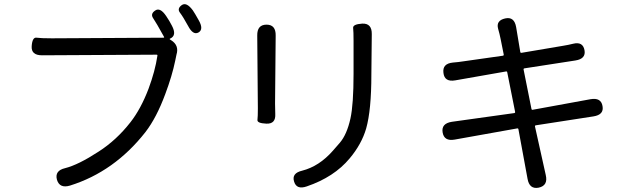

<svg xmlns="http://www.w3.org/2000/svg" viewBox="-20 -870 3040 927"><path d="M318 26Q268 41 255 -2Q243 -46 294 -58Q358 -74 456 -138Q542 -193 610 -280Q660 -344 697 -441Q729 -527 740 -601Q741 -606 736 -606L183 -603Q130 -603 133 -647Q136 -691 156.5 -688Q177 -685 230 -685L769 -688Q774 -688 772 -692Q734 -761 719.5 -782Q705 -803 729 -819Q753 -836 782 -793Q799 -768 810 -746Q835 -699 802 -684Q797 -682 801 -679L806 -676Q846 -651 832 -606Q831 -601 826 -577Q811 -504 778 -416Q736 -302 682 -232Q532 -41 318 26ZM938 -713Q912 -699 888 -745Q864 -789 849 -808.5Q834 -828 857 -845Q880 -862 911 -820Q920 -807 939 -773Q965 -728 938 -713Z M1461 30Q1412 47 1400 7Q1387 -34 1439 -46Q1521 -67 1587 -142Q1604 -161 1621 -181Q1655 -221 1672 -298Q1687 -366 1687 -514V-672Q1687 -717 1685 -735Q1683 -753 1729 -756Q1776 -758 1775 -705L1773 -510Q1773 -339 1748 -250Q1726 -174 1668 -105Q1593 -15 1461 30ZM1266 -273Q1221 -275 1223 -291Q1225 -307 1225 -346L1222 -698Q1221 -751 1267 -751Q1312 -751 1311 -698L1308 -370Q1308 -345 1309 -320Q1312 -271 1266 -273Z M2581 36Q2536 45 2527 -7L2483 -246Q2482 -251 2477 -250L2175 -196Q2124 -187 2117 -231Q2110 -274 2162 -282L2463 -324Q2468 -325 2467 -330L2429 -521Q2428 -526 2423 -525L2178 -482Q2126 -473 2121 -518Q2115 -563 2167 -568Q2193 -570 2218 -574L2408 -601Q2413 -602 2412 -607L2397 -682Q2392 -707 2385 -731Q2374 -771 2419 -781Q2463 -791 2472 -739L2492 -619Q2493 -614 2498 -615L2699 -649Q2724 -653 2748 -659Q2794 -670 2802 -628Q2810 -586 2758 -578L2512 -540Q2507 -539 2508 -534L2546 -344Q2547 -339 2552 -340L2831 -391Q2882 -400 2889 -358Q2897 -316 2845 -308L2567 -265Q2562 -264 2563 -259L2615 -25Q2627 26 2581 36Z"/></svg>

Font: Resource Han Rounded CN
Style: Regular
Weight: 400
Designer: Cyano Hao (round all glyphs); Ryoko NISHIZUKA  (kana, bopomofo & ideographs); Paul D. Hunt (Latin, Greek & Cyrillic); Sa
Foundry: Cyano Hao
Version: 0.990